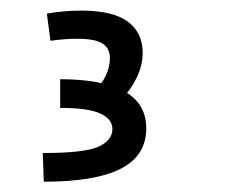

<svg xmlns="http://www.w3.org/2000/svg" viewBox="-20 -653 478 366"><path d="M258.8 -408.2Q258.8 -356.4 210.4 -331.5Q162.1 -306.6 63.5 -306.6L61.5 -361.3Q141.6 -361.3 168 -373.5Q194.3 -385.7 194.3 -407.2Q194.3 -425.8 171.4 -436.5Q148.4 -447.3 94.7 -447.3V-502Q174.8 -502 216.8 -479Q258.8 -456.1 258.8 -408.2ZM134.8 -632.8Q195.3 -632.8 223.6 -611.8Q252 -590.8 252 -551.8Q252 -529.3 241.2 -506.3Q230.5 -483.4 211.9 -463.9L158.2 -476.6Q173.8 -492.2 181.6 -508.8Q189.5 -525.4 189.5 -542Q189.5 -560.5 175.8 -569.8Q162.1 -579.1 127 -579.1Q102.5 -579.1 76.2 -575.2L69.3 -627Q100.6 -632.8 134.8 -632.8Z"/></svg>

Font: Sudo Var
Style: Regular
Weight: 400
Monospace: yes
Designer: Jens Kutilek
Foundry: Jens Kutilek
Version: Version 0.065;FEAKit 1.0